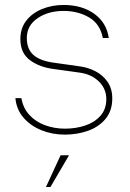

<svg xmlns="http://www.w3.org/2000/svg" viewBox="-20 -531 525 773"><path d="M241 11Q190 11 146 -7Q102 -25 74 -58Q46 -91 42 -136H66Q73 -96 98 -68.5Q123 -41 161 -27Q199 -13 241 -13Q286 -13 324 -26Q362 -39 385 -65.5Q408 -92 408 -132Q408 -174 377.5 -203.5Q347 -233 298 -239Q273 -243 248 -246Q223 -249 197 -253Q140 -260 101 -288.5Q62 -317 62 -374Q62 -417 85.5 -447.5Q109 -478 149 -494.5Q189 -511 236 -511Q310 -511 359.5 -475.5Q409 -440 418 -378H394Q383 -435 338.5 -461Q294 -487 236 -487Q174 -487 131 -457.5Q88 -428 88 -378Q88 -332 116 -308.5Q144 -285 201 -278Q226 -274 250.5 -271Q275 -268 300 -264Q333 -260 363.5 -244.5Q394 -229 413 -201.5Q432 -174 432 -135Q432 -85 405 -52.5Q378 -20 334.5 -4.5Q291 11 241 11ZM224 94H258L183 222H165Z"/></svg>

Font: Haskoy Thin
Style: Regular
Weight: 100
Designer: Ertekin Erdin
Foundry: Ertekin Erdin
Version: Version 2.000; ttfautohint (v1.8.4.7-5d5b)